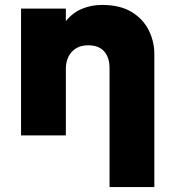

<svg xmlns="http://www.w3.org/2000/svg" viewBox="-20 -550 707 780"><path d="M425 210V-273Q425 -316.5 403.2 -341.2Q381.5 -366 337.5 -366Q309.5 -366 289.2 -353.8Q269 -341.5 258.2 -320Q247.5 -298.5 247.5 -270V0H65.5V-515H247.5V-464Q275 -498.5 313 -514.2Q351 -530 394 -530Q467.5 -530 514.5 -501.5Q561.5 -473 584.2 -427.2Q607 -381.5 607 -330V210Z"/></svg>

Font: Geologica ExtraBold
Style: Regular
Weight: 800
Designer: Sindre Bremnes, Frode Helland
Foundry: Monokrom Skriftforlag AS
Version: Version 1.010;gftools[0.9.28]